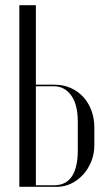

<svg xmlns="http://www.w3.org/2000/svg" viewBox="-20 -719 410 739"><path d="M118.1 -393V-699H54.4V0H199.9Q229.1 0 255.1 -13Q281.1 -26 300.8 -47.9Q320.4 -69.8 331.8 -98.7Q343.1 -127.6 343.1 -160.1V-228.5Q343.1 -264.2 331.6 -294.5Q320.1 -324.8 299.9 -346.5Q279.6 -368.2 251.6 -380.6Q223.6 -393 190.9 -393ZM279.4 -140.2Q279.4 -105.9 273.4 -80.9Q267.5 -55.9 256.1 -39.2Q244.6 -22.6 227.8 -14.3Q210.9 -6 189.6 -6H118.1V-387H187.1Q228.5 -387 253.9 -351.9Q279.4 -316.8 279.4 -250.2Z"/></svg>

Font: Moniqa Black
Style: Regular
Weight: 900
Designer: Rajesh Rajput
Foundry: Rajesh Rajput
Version: Version 1.000